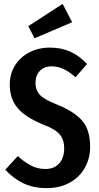

<svg xmlns="http://www.w3.org/2000/svg" viewBox="-20 -949 505 984"><path d="M426 -621 367 -553Q336 -581 306.5 -595Q277 -609 244 -609Q206 -609 184 -585.5Q162 -562 162 -524Q162 -486 185 -462Q208 -438 275 -412Q361 -377 401.5 -330Q442 -283 442 -197Q442 -138 415 -89.5Q388 -41 337.5 -13Q287 15 220 15Q151 15 100 -9.5Q49 -34 7 -79L71 -149Q107 -117 140 -100Q173 -83 212 -83Q258 -83 283.5 -111.5Q309 -140 309 -189Q309 -232 286.5 -259.5Q264 -287 203 -310Q111 -347 70.5 -395Q30 -443 30 -515Q30 -570 56.5 -613Q83 -656 130 -680.5Q177 -705 235 -705Q295 -705 341 -684Q387 -663 426 -621ZM350 -835 157 -753 125 -815 301 -929Z"/></svg>

Font: Fira Sans Compressed Medium
Style: Regular
Weight: 500
Width: 1
Designer: bBox Type GmbH & Carrois Corporate GbR & Edenspiekermann AG
Foundry: bBox Type GmbH & Carrois Corporate GbR & Edenspiekermann AG
Version: Version 4.301